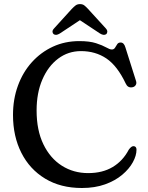

<svg xmlns="http://www.w3.org/2000/svg" viewBox="-20 -922 738 960"><path d="M662.5 -173.5Q662.5 -144 644.2 -110.8Q626 -77.5 591 -48Q556 -18.5 505.2 -0.2Q454.5 18 389.5 18Q283 18 205.8 -28.8Q128.5 -75.5 86.8 -158Q45 -240.5 45 -347Q45 -426.5 69.8 -494Q94.5 -561.5 139.5 -611.2Q184.5 -661 244.8 -688.8Q305 -716.5 376.5 -716.5Q428 -716.5 460.2 -706Q492.5 -695.5 510.8 -685Q529 -674.5 539 -674.5Q549.5 -674.5 555 -683.2Q560.5 -692 566 -700.8Q571.5 -709.5 583 -709.5Q600 -709.5 607 -685L660.5 -516Q664 -504.5 658 -495.8Q652 -487 640.5 -485.5Q618.5 -482 608.5 -504.5Q566.5 -593 511.8 -629.8Q457 -666.5 385 -666.5Q321 -666.5 270.8 -628.8Q220.5 -591 191.8 -524.2Q163 -457.5 163 -369.5Q163 -270.5 197 -200.5Q231 -130.5 289.2 -93.5Q347.5 -56.5 421 -56.5Q492.5 -56.5 543.2 -86.8Q594 -117 623.5 -173Q637.5 -193.5 650.5 -191Q662.5 -188.5 662.5 -173.5ZM279 -754.5Q259.5 -742.5 248 -751.5Q243 -755.5 242.5 -763.2Q242 -771 250 -779.5L338.5 -877Q349.5 -888.5 358.2 -895Q367 -901.5 380 -901.5Q393 -901.5 401.5 -895Q410 -888.5 420.5 -877L509.5 -779.5Q517 -771 516.5 -763.2Q516 -755.5 511.5 -751.5Q499.5 -742.5 480 -754.5L379.5 -821Z"/></svg>

Font: Fraunces 9pt S050
Style: Regular
Weight: 400
Version: Version 1.000; ttfautohint (v1.8.3)